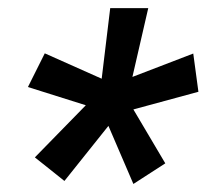

<svg xmlns="http://www.w3.org/2000/svg" viewBox="-20 -731 509 473"><path d="M191.4 -471.7 48.8 -516.6 90.3 -599.6 230.5 -537.1 251.5 -710.9H345.2L306.2 -541.5L456.1 -599.1L468.8 -504.9L308.6 -461.4L387.2 -328.6L308.6 -277.8L247.1 -420.9L138.7 -285.2L65.9 -343.3Z"/></svg>

Font: RobotoDraft
Style: Bold Italic
Weight: 700
Italic angle: -12°
Version: Version 2.001150; 2014